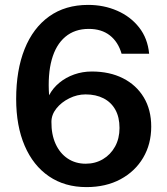

<svg xmlns="http://www.w3.org/2000/svg" viewBox="-20 -753 683 784"><path d="M333 11Q244.5 11 180 -33Q115.5 -77 80.8 -157.8Q46 -238.5 46 -349Q46 -466.5 80.5 -552.8Q115 -639 180.8 -686Q246.5 -733 340 -733Q404 -733 458.5 -709.2Q513 -685.5 548 -641Q583 -596.5 589 -533.5H476.5Q462.5 -582 428.5 -608.5Q394.5 -635 342.5 -635Q285 -635 246.5 -602.5Q208 -570 191.2 -509.2Q174.5 -448.5 180.5 -364Q196 -393.5 222.5 -415.2Q249 -437 283 -449Q317 -461 355 -461Q427.5 -461 482 -433.5Q536.5 -406 567 -355.5Q597.5 -305 597.5 -236Q597.5 -164.5 564.5 -108.8Q531.5 -53 472 -21Q412.5 11 333 11ZM330 -84.5Q369 -84.5 400.2 -103Q431.5 -121.5 449.8 -154.5Q468 -187.5 468 -230.5Q468 -274.5 451 -305Q434 -335.5 402.8 -351.5Q371.5 -367.5 329.5 -367.5Q295 -367.5 262.8 -351.5Q230.5 -335.5 210.2 -310Q190 -284.5 190 -255.5Q189.5 -204 207 -165.5Q224.5 -127 256.2 -105.8Q288 -84.5 330 -84.5Z"/></svg>

Font: Public Sans Thin SemiBold
Style: Regular
Weight: 600
Version: Version 2.001